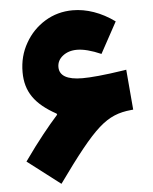

<svg xmlns="http://www.w3.org/2000/svg" viewBox="-54 -787 691 866"><g transform="rotate(-5 291.0 -353.5)"><path d="M196.8 -277.8C173.8 -252.4 150.9 -224.6 127 -194.8C103 -165 74.2 -126.5 40.5 -79.1L189 34.7C277.3 -88.4 335.9 -162.6 384.3 -205.6C432.6 -248.5 475.1 -264.2 530.3 -269.5L540.5 -270.5L524.9 -452.6L514.2 -450.7C420.9 -436.5 362.3 -431.6 325.2 -431.6C255.9 -431.6 221.2 -451.7 221.2 -491.2C221.2 -511.2 230 -528.3 247.1 -541.5C264.2 -554.7 285.2 -561.5 311 -561.5C339.8 -561.5 376.5 -552.2 419.9 -533.2L496.6 -673.8C435.5 -718.3 369.6 -740.7 307.6 -740.7C261.2 -740.7 219.2 -729 181.6 -706.1C144 -683.1 113.8 -651.9 91.8 -612.8C69.3 -573.7 58.1 -530.3 58.1 -481.9C58.1 -393.6 99.6 -335 194.8 -282.7Z"/></g></svg>

Font: Estedad Black
Style: Regular
Weight: 900
Designer: Amin Abedi
Version: Version 7.3